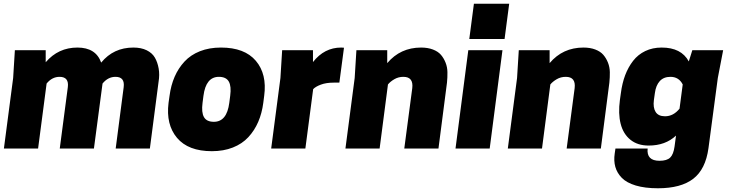

<svg xmlns="http://www.w3.org/2000/svg" viewBox="-20 -800 3934 1034"><path d="M787.1 0H603L646 -330.1Q653.3 -386.2 602.1 -386.2Q561.5 -386.2 532.2 -350.1L485.8 0H301.8L345.2 -330.1Q352.5 -386.2 300.8 -386.2Q260.3 -386.2 231 -350.1L185.1 0H1L50.8 -379.9L60.1 -529.8H226.1V-464.8Q293.9 -543.9 397 -543.9Q496.1 -543.9 524.9 -462.9Q591.3 -543.9 698.2 -543.9Q740.2 -543.9 770 -529.3Q799.8 -514.6 814.2 -489.5Q828.6 -464.4 834.5 -430.9Q840.3 -397.5 834 -359.9Z M1402.8 -284.2 1397.9 -246.1Q1390.6 -189.9 1370.6 -143.6Q1350.6 -97.2 1317.4 -61.3Q1284.2 -25.4 1234.1 -5.6Q1184.1 14.2 1121.1 14.2Q993.7 14.2 933.3 -57.6Q873 -129.4 887.7 -246.1L893.1 -284.2Q900.4 -340.3 920.4 -386.5Q940.4 -432.6 973.6 -468.5Q1006.8 -504.4 1056.9 -524.2Q1106.9 -543.9 1169.9 -543.9Q1297.4 -543.9 1357.9 -472.4Q1418.5 -400.9 1402.8 -284.2ZM1075.7 -284.2 1070.8 -246.1Q1064 -194.8 1078.4 -169.4Q1092.8 -144 1131.8 -144Q1201.7 -144 1214.8 -246.1L1219.7 -284.2Q1226.6 -335.4 1212.2 -360.8Q1197.8 -386.2 1158.7 -386.2Q1088.9 -386.2 1075.7 -284.2Z M1817.4 -543.9Q1827.6 -543.9 1832.5 -543L1807.6 -355H1777.3Q1736.3 -355 1707.8 -344.2Q1679.2 -333.5 1666.5 -319.8L1624.5 0H1440.4L1490.2 -379.9L1499.5 -529.8H1665.5V-465.8Q1726.6 -543.9 1817.4 -543.9Z M2341.3 0H2157.2L2200.2 -325.2Q2207.5 -386.2 2152.3 -386.2Q2125.5 -386.2 2103.5 -373.3Q2081.5 -360.4 2069.3 -345.2L2024.4 0H1840.3L1890.1 -379.9L1899.4 -529.8H2065.4V-460Q2136.2 -543.9 2247.6 -543.9Q2283.7 -543.9 2311.3 -533.4Q2338.9 -522.9 2354.5 -504.9Q2370.1 -486.8 2379.6 -462.6Q2389.2 -438.5 2389.6 -411.1Q2390.1 -383.8 2387.2 -355Z M2433.1 0 2502 -529.8H2686L2617.2 0ZM2722.2 -779.8 2697.3 -589.8H2507.3L2532.2 -779.8Z M3215.8 0H3031.7L3074.7 -325.2Q3082 -386.2 3026.9 -386.2Q3000 -386.2 2978 -373.3Q2956.1 -360.4 2943.8 -345.2L2898.9 0H2714.8L2764.6 -379.9L2773.9 -529.8H2939.9V-460Q3010.7 -543.9 3122.1 -543.9Q3158.2 -543.9 3185.8 -533.4Q3213.4 -522.9 3229 -504.9Q3244.6 -486.8 3254.2 -462.6Q3263.7 -438.5 3264.2 -411.1Q3264.6 -383.8 3261.7 -355Z M3612.8 -11.2 3620.6 -69.8Q3563.5 -16.1 3473.6 -16.1Q3413.6 -16.1 3375 -47.4Q3336.4 -78.6 3322.5 -133.3Q3308.6 -188 3318.4 -261.2L3323.7 -298.8Q3330.6 -352.1 3346.9 -395.3Q3363.3 -438.5 3389.6 -472.4Q3416 -506.3 3455.1 -525.1Q3494.1 -543.9 3543.5 -543.9Q3648.9 -543.9 3689.5 -469.2L3708.5 -529.8H3874.5L3845.7 -379.9L3795.4 -2Q3779.8 111.8 3713.4 162.8Q3647 213.9 3523.4 213.9Q3453.1 213.9 3403.6 199Q3354 184.1 3328.4 157.5Q3302.7 130.9 3293.7 98.4Q3284.7 65.9 3290.5 26.9L3294.4 0H3467.8Q3460.9 65.9 3531.7 65.9Q3571.3 65.9 3589.1 48.8Q3606.9 31.7 3612.8 -11.2ZM3639.6 -214.8 3656.7 -345.2Q3635.7 -386.2 3590.8 -386.2Q3554.2 -386.2 3533.2 -363.3Q3512.2 -340.3 3506.8 -298.8L3501.5 -261.2Q3496.1 -220.7 3510.7 -197.3Q3525.4 -173.8 3561.5 -173.8Q3606.4 -173.8 3639.6 -214.8Z"/></svg>

Font: Cooper Hewitt
Style: Heavy Italic
Weight: 714
Designer: Village Type and Design LLC
Foundry: Cooper Hewitt Smithsonian Design Museum
Version: 1.000